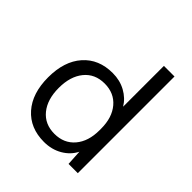

<svg xmlns="http://www.w3.org/2000/svg" viewBox="-198 -873 1025 1025"><g transform="rotate(45 315.0 -360.0)"><path d="M537 -730V0H467L462 -87Q440 -43 394.5 -16.5Q349 10 291 10Q186 10 124.5 -59.5Q63 -129 63 -250Q63 -371 124.5 -440.5Q186 -510 291 -510Q346 -510 389.5 -486Q433 -462 457 -422V-730ZM457 -244V-256Q457 -340 414.5 -390Q372 -440 300 -440Q227 -440 185 -388.5Q143 -337 143 -250Q143 -163 185 -111.5Q227 -60 300 -60Q372 -60 414.5 -110Q457 -160 457 -244Z"/></g></svg>

Font: Work Sans
Style: Regular
Weight: 400
Designer: Wei Huang
Foundry: Wei Huang
Version: Version 1.500; ttfautohint (v1.6)